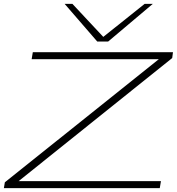

<svg xmlns="http://www.w3.org/2000/svg" viewBox="-24 -969 911 989"><path d="M-4 0 1 -30 794 -664H139L145 -700H867L863 -670L72 -36H805L799 0ZM763 -949 533 -755H477L309 -949H349L508 -779L721 -949Z"/></svg>

Font: Georama ExtraExtended ExtraLight
Style: Italic
Weight: 200
Width: 8
Italic angle: -9°
Designer: Jean-Baptiste Levee
Foundry: Production Type
Version: Version 1.000